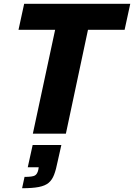

<svg xmlns="http://www.w3.org/2000/svg" viewBox="-20 -708 710 1017"><path d="M154 0 272 -550H78L108 -688H670L640 -550H446L329 0ZM97 289 110 229Q152 229 165 221.5Q178 214 183 191L185 178H127L153 60H305L285 149Q277 190 266.5 217.5Q256 245 237.5 260.5Q219 276 185.5 282.5Q152 289 97 289Z"/></svg>

Font: Saira
Style: Bold Italic
Weight: 700
Italic angle: -12°
Designer: Hector Gatti with collaboration of the Omnibus-Type team
Foundry: Omnibus-Type
Version: Version 1.100; ttfautohint (v1.8.3)